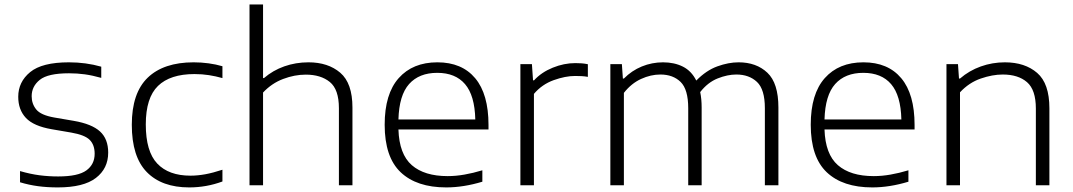

<svg xmlns="http://www.w3.org/2000/svg" viewBox="-20 -828 4794 858"><path d="M238 9.5Q191 9.5 150 4Q109 -1.5 69.5 -13.5V-63.5Q116 -50 156.5 -44.8Q197 -39.5 240 -39.5Q329 -39.5 366 -66.5Q403 -93.5 403 -141Q403 -180.5 381 -202.8Q359 -225 298.5 -235.5L211 -250.5Q130 -264.5 95.8 -301Q61.5 -337.5 61.5 -395.5Q61.5 -462 114.8 -505.8Q168 -549.5 288 -549.5Q364 -549.5 432.5 -530V-480Q393.5 -491 359.2 -495.8Q325 -500.5 288.5 -500.5Q194 -500.5 157.8 -471.2Q121.5 -442 121.5 -398Q121.5 -364 142 -338.8Q162.5 -313.5 222 -303L309.5 -288Q390.5 -274 427 -240.5Q463.5 -207 463.5 -146Q463.5 -75 408.5 -32.8Q353.5 9.5 238 9.5Z M825.5 9.5Q703 9.5 636 -59Q569 -127.5 569 -270.5Q569 -412.5 640.2 -481Q711.5 -549.5 845.5 -549.5Q879 -549.5 912.2 -545Q945.5 -540.5 974 -532V-479Q944 -487.5 913.8 -492.2Q883.5 -497 849 -497Q740.5 -497 686 -444Q631.5 -391 631.5 -272Q631.5 -151 682.8 -97Q734 -43 831 -43Q862.5 -43 897 -49.2Q931.5 -55.5 974 -69.5V-17Q902.5 9.5 825.5 9.5Z M1095 0V-808H1155.5V-479H1159.5Q1199.5 -513.5 1250.5 -531.5Q1301.5 -549.5 1358.5 -549.5Q1446 -549.5 1500.5 -503Q1555 -456.5 1555 -347.5V0H1494.5V-344.5Q1494.5 -428.5 1454 -461.5Q1413.5 -494.5 1346.5 -494.5Q1296.5 -494.5 1245.5 -475.2Q1194.5 -456 1155.5 -414.5V0Z M1974 9.5Q1842 9.5 1770.5 -58.2Q1699 -126 1699 -270.5Q1699 -408.5 1761.8 -479Q1824.5 -549.5 1934.5 -549.5Q2044 -549.5 2103.5 -478.5Q2163 -407.5 2163 -269.5V-249.5H1760.5Q1764 -139 1820.2 -90Q1876.5 -41 1980.5 -41Q2017 -41 2055.5 -47.8Q2094 -54.5 2135.5 -67V-16Q2051 9.5 1974 9.5ZM1934 -502.5Q1853 -502.5 1808.2 -452.5Q1763.5 -402.5 1760.5 -294H2104Q2101.5 -401.5 2058.2 -452Q2015 -502.5 1934 -502.5Z M2305.5 0V-541.5H2357L2362 -469H2366.5Q2399.5 -505 2450 -525.5Q2500.5 -546 2551 -546Q2566.5 -546 2579.5 -545Q2592.5 -544 2607 -541V-484.5Q2593.5 -487 2579.2 -487.8Q2565 -488.5 2549.5 -488.5Q2506.5 -488.5 2454.2 -469.8Q2402 -451 2366 -408.5V0Z M2707.5 0V-541.5H2759L2763.5 -477H2768Q2803 -512.5 2848.2 -531Q2893.5 -549.5 2943 -549.5Q2993.5 -549.5 3031.8 -530.2Q3070 -511 3091.5 -468Q3136 -513.5 3185.8 -531.5Q3235.5 -549.5 3280.5 -549.5Q3360 -549.5 3409.2 -503Q3458.5 -456.5 3458.5 -347.5V0H3398V-344.5Q3398 -428.5 3362.8 -461.8Q3327.5 -495 3270.5 -495Q3231 -495 3187 -477.5Q3143 -460 3109 -416.5Q3115.5 -385.5 3115.5 -347.5V0H3055.5V-344.5Q3055.5 -428.5 3021.5 -461.8Q2987.5 -495 2931 -495Q2888 -495 2844.8 -475.2Q2801.5 -455.5 2768 -413V0Z M3878 9.5Q3746 9.5 3674.5 -58.2Q3603 -126 3603 -270.5Q3603 -408.5 3665.8 -479Q3728.5 -549.5 3838.5 -549.5Q3948 -549.5 4007.5 -478.5Q4067 -407.5 4067 -269.5V-249.5H3664.5Q3668 -139 3724.2 -90Q3780.5 -41 3884.5 -41Q3921 -41 3959.5 -47.8Q3998 -54.5 4039.5 -67V-16Q3955 9.5 3878 9.5ZM3838 -502.5Q3757 -502.5 3712.2 -452.5Q3667.5 -402.5 3664.5 -294H4008Q4005.5 -401.5 3962.2 -452Q3919 -502.5 3838 -502.5Z M4209.5 0V-541.5H4261L4265.5 -477H4270Q4311 -512.5 4362.8 -531Q4414.5 -549.5 4470.5 -549.5Q4560 -549.5 4614.8 -502.2Q4669.5 -455 4669.5 -344V0H4609V-343Q4609 -426.5 4569.5 -460.8Q4530 -495 4461 -495Q4415 -495 4362.8 -477Q4310.5 -459 4270 -415.5V0Z"/></svg>

Font: Encode Sans Expanded Light
Style: Regular
Weight: 300
Width: 7
Designer: Multiple Designers
Foundry: Impallari Type
Version: Version 3.000; ttfautohint (v1.8.3) -l 8 -r 50 -G 200 -x 14 